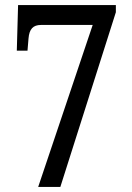

<svg xmlns="http://www.w3.org/2000/svg" viewBox="-20 -734 517 754"><path d="M130 0H217L435 -686V-714H51L46 -535H88L92 -583C95 -620 110 -636 141 -636H344Z"/></svg>

Font: Noto Serif Myanmar Condensed
Style: Regular
Weight: 400
Width: 3
Designer: Ben Mitchell and the Monotype Design Team
Foundry: Monotype Imaging Inc.
Version: Version 2.106